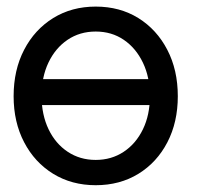

<svg xmlns="http://www.w3.org/2000/svg" viewBox="-20 -543 585 571"><path d="M470.7 -307.6V-230.5H92.8V-307.6ZM264.6 7.8Q193.4 7.8 138.2 -26.1Q83 -60.1 51.8 -119.9Q20.5 -179.7 20.5 -256.8Q20.5 -335 51.8 -395Q83 -455.1 138.2 -489.3Q193.4 -523.4 264.6 -523.4Q336.4 -523.4 391.4 -489.3Q446.3 -455.1 477.5 -395Q508.8 -335 508.8 -256.8Q508.8 -179.7 477.8 -119.9Q446.8 -60.1 391.6 -26.1Q336.4 7.8 264.6 7.8ZM264.6 -67.4Q311.5 -67.4 347.9 -91.6Q384.3 -115.7 405 -158.4Q425.8 -201.2 425.8 -256.8Q425.8 -313.5 405 -356.7Q384.3 -399.9 348.1 -424.6Q312 -449.2 264.6 -449.2Q217.3 -449.2 180.9 -424.6Q144.5 -399.9 124 -356.7Q103.5 -313.5 103.5 -256.8Q104 -201.2 124.5 -158.4Q145 -115.7 181.4 -91.6Q217.8 -67.4 264.6 -67.4Z"/></svg>

Font: Inter Display V
Style: Regular
Weight: 400
Designer: Rasmus Andersson
Foundry: rsms
Version: Version 3.015;git-src